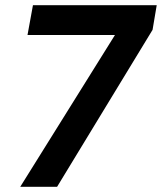

<svg xmlns="http://www.w3.org/2000/svg" viewBox="-20 -720 624 740"><path d="M58 0 423 -585H86L107 -700H584L568 -605L200 0Z"/></svg>

Font: DM Sans 28pt
Style: Bold Italic
Weight: 700
Italic angle: -10°
Version: Version 4.004;gftools[0.9.30]